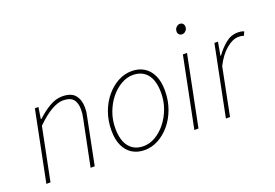

<svg xmlns="http://www.w3.org/2000/svg" viewBox="-95 -940 1752 1224"><g transform="rotate(-20 781.0 -328.0)"><path d="M44 0 140 -478H164L152 -400H156Q198 -439 241.5 -464.5Q285 -490 328 -490Q390 -490 416 -457.5Q442 -425 442 -374Q442 -356 440.5 -343.5Q439 -331 434 -310L372 0H344L406 -306Q411 -329 412.5 -342Q414 -355 414 -370Q414 -417 393 -440.5Q372 -464 324 -464Q291 -464 246 -439Q201 -414 144 -358L72 0Z M708 12Q660 12 624.5 -10Q589 -32 569.5 -74Q550 -116 550 -176Q550 -243 570.5 -300Q591 -357 626.5 -399.5Q662 -442 706.5 -466Q751 -490 800 -490Q848 -490 883.5 -468Q919 -446 938.5 -404Q958 -362 958 -302Q958 -235 937.5 -178Q917 -121 881.5 -78.5Q846 -36 801.5 -12Q757 12 708 12ZM710 -14Q751 -14 790 -36.5Q829 -59 860.5 -98Q892 -137 911 -188Q930 -239 930 -296Q930 -379 895.5 -421.5Q861 -464 798 -464Q758 -464 718.5 -441.5Q679 -419 647.5 -380Q616 -341 597 -290Q578 -239 578 -182Q578 -100 612.5 -57Q647 -14 710 -14Z M1048 0 1144 -478H1172L1076 0ZM1184 -600Q1172 -600 1164 -608Q1156 -616 1156 -628Q1156 -646 1167.5 -657Q1179 -668 1192 -668Q1204 -668 1212 -660Q1220 -652 1220 -638Q1220 -622 1209 -611Q1198 -600 1184 -600Z M1262 0 1358 -478H1382L1366 -388H1370Q1400 -430 1437 -460Q1474 -490 1520 -490Q1529 -490 1540.5 -488.5Q1552 -487 1562 -482L1550 -456Q1544 -459 1536 -460.5Q1528 -462 1514 -462Q1475 -462 1431 -425Q1387 -388 1354 -322L1290 0Z"/></g></svg>

Font: Source Sans Variable
Style: Italic
Weight: 200
Italic angle: -11°
Designer: Paul D. Hunt
Foundry: Adobe Systems Incorporated
Version: Version 3.006;hotconv 1.0.111;makeotfexe 2.5.65597